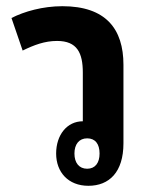

<svg xmlns="http://www.w3.org/2000/svg" viewBox="-20 -590 479 619"><path d="M378 -381C378 -497 321 -570 181 -570C118 -570 58 -553 17 -532L53 -427C90 -445 124 -458 164 -458C229 -458 247 -419 247 -356V-199C196 -199 161 -155 161 -95C161 -35 200 9 265 9C332 9 378 -35 378 -128ZM261 -144C287 -144 301 -126 301 -95C301 -65 287 -46 261 -46C235 -46 220 -65 220 -95C220 -125 235 -144 261 -144Z"/></svg>

Font: Noto Sans Thai Looped Condensed
Style: Bold
Weight: 700
Width: 3
Designer: Sasikarn Vongin, Ben Mitchell
Foundry: The Fontpad Ltd
Version: Version 1.001